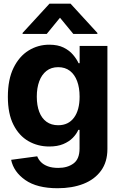

<svg xmlns="http://www.w3.org/2000/svg" viewBox="-20 -792 639 1028"><path d="M372.5 -610.4 301.2 -697.1 230.3 -610.4H101V-615.6L244.9 -772.3H357.8L501.4 -615.6V-610.4ZM288.7 215.8Q178.3 215.8 115.7 172.1Q53 128.3 39.6 63.7L179.3 44.9Q185.5 61.5 199.3 75.7Q213.1 89.8 236 98.4Q259 107 292.2 107Q341.4 107 373.6 83.2Q405.9 59.4 405.9 3.3V-96.5H399.2Q389.6 -74.2 369.5 -53.8Q349.4 -33.4 318.4 -20.5Q287.3 -7.6 243.6 -7.6Q182.3 -7.6 132.1 -36.4Q81.9 -65.1 52 -124.1Q22.1 -183.1 22.1 -273.6Q22.1 -366.7 52.5 -428.7Q82.9 -490.6 133.3 -521.7Q183.7 -552.7 243.8 -552.7Q289.4 -552.7 320.4 -537.4Q351.5 -522 370.9 -499Q390.4 -476.1 400.6 -453.7H406.4V-545.9H555.1V5.7Q555.1 75.1 520.9 121.9Q486.8 168.8 426.8 192.3Q366.7 215.8 288.7 215.8ZM291.6 -121.5Q346.2 -121.5 376.2 -162.1Q406.2 -202.6 406.2 -274.4Q406.2 -322.4 392.9 -357.8Q379.6 -393.2 354.1 -412.8Q328.5 -432.4 291.6 -432.4Q254.2 -432.4 228.6 -412.2Q203 -392 190 -356.4Q177 -320.8 177 -274.4Q177 -227.7 190.1 -193.3Q203.2 -158.8 228.9 -140.1Q254.6 -121.5 291.6 -121.5Z"/></svg>

Font: Inter Tight
Style: Regular
Weight: 400
Designer: Rasmus Andersson
Foundry: rsms
Version: Version 3.002